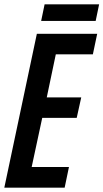

<svg xmlns="http://www.w3.org/2000/svg" viewBox="-21 -871 480 891"><path d="M-1 0 150 -714H430L410 -619H238L196 -419H356L335 -324H175L126 -96H299L279 0ZM170 -774 186 -851H439L423 -774Z"/></svg>

Font: Noto Sans ExtraCondensed SemiBold
Style: Italic
Weight: 600
Width: 2
Italic angle: -12°
Designer: Monotype Design Team
Foundry: Monotype Imaging Inc.
Version: Version 2.013; ttfautohint (v1.8.4.7-5d5b)